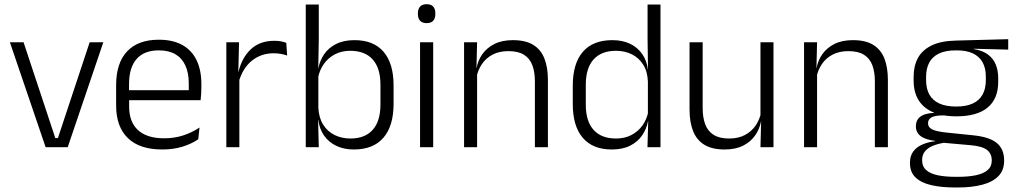

<svg xmlns="http://www.w3.org/2000/svg" viewBox="-20 -684 4716 892"><path d="M249 -42.5 396.5 -487.5H460L294.5 0H192L26 -487.5H89.5L237 -42.5Z M734 10.5Q628.5 10.5 574 -42.5Q519.5 -95.5 519.5 -193.5V-288.5Q519.5 -390.5 570.2 -445Q621 -499.5 718 -499.5Q783 -499.5 827 -475Q871 -450.5 893.2 -404.5Q915.5 -358.5 915.5 -294V-276.5Q915.5 -262 914.5 -247.5Q913.5 -233 912 -218.5H856Q857 -240.5 857 -260.2Q857 -280 857 -296.5Q857 -345.5 841.2 -379.8Q825.5 -414 794.8 -432Q764 -450 718 -450Q649.5 -450 614.5 -409.8Q579.5 -369.5 579.5 -293.5V-246L580 -238V-187.5Q580 -154 589.8 -127Q599.5 -100 619.8 -80.8Q640 -61.5 670.8 -51.5Q701.5 -41.5 742.5 -41.5Q790 -41.5 830.8 -54.8Q871.5 -68 907 -91.5L901 -37Q870 -15.5 827.5 -2.5Q785 10.5 734 10.5ZM551 -218.5V-265H898.5V-218.5Z M1088.5 -301.5 1073 -348 1088 -350Q1104 -417 1146 -455.8Q1188 -494.5 1254.5 -494.5Q1272 -494.5 1286 -491.8Q1300 -489 1310 -485L1314 -426Q1301.5 -430.5 1285.5 -433.5Q1269.5 -436.5 1250.5 -436.5Q1193.5 -436.5 1150.5 -402.2Q1107.5 -368 1088.5 -301.5ZM1031.5 0V-487.5H1090.5L1087 -341L1092 -336V0Z M1624 10.5Q1577.5 10.5 1542.2 -6.5Q1507 -23.5 1485.5 -54.2Q1464 -85 1459 -126.5H1439L1459 -183Q1461.5 -136 1481.8 -104.2Q1502 -72.5 1535 -56.5Q1568 -40.5 1608.5 -40.5Q1675.5 -40.5 1711.5 -80.8Q1747.5 -121 1747.5 -198.5V-290.5Q1747.5 -367.5 1711.5 -407.8Q1675.5 -448 1607 -448Q1567.5 -448 1536.2 -431.8Q1505 -415.5 1484.8 -387.2Q1464.5 -359 1457.5 -322L1441.5 -366.5H1459Q1466 -403 1486.2 -432.5Q1506.5 -462 1541.8 -479.8Q1577 -497.5 1627 -497.5Q1715.5 -497.5 1762 -443.5Q1808.5 -389.5 1808.5 -286.5V-202Q1808.5 -98.5 1761.2 -44Q1714 10.5 1624 10.5ZM1400.5 0V-663H1461V-500.5L1458.5 -361L1459 -347.5V-142L1458 -122L1461 0Z M1931.5 0V-487.5H1992.5V0ZM1962 -576.5Q1942 -576.5 1931.8 -587.5Q1921.5 -598.5 1921.5 -619V-622.5Q1921.5 -642.5 1931.8 -653.5Q1942 -664.5 1962 -664.5Q1982.5 -664.5 1992.5 -653.5Q2002.5 -642.5 2002.5 -622.5V-619Q2002.5 -598.5 1992.5 -587.5Q1982.5 -576.5 1962 -576.5Z M2465 0V-306Q2465 -349.5 2453.2 -381Q2441.5 -412.5 2414.5 -429.5Q2387.5 -446.5 2342 -446.5Q2300 -446.5 2269 -430.5Q2238 -414.5 2219 -386.5Q2200 -358.5 2193 -322.5L2180.5 -367.5H2194Q2200.5 -403.5 2221.2 -432.8Q2242 -462 2277.2 -479.8Q2312.5 -497.5 2363 -497.5Q2422 -497.5 2457.5 -475.5Q2493 -453.5 2509.2 -412.2Q2525.5 -371 2525.5 -312V0ZM2136 0V-487.5H2196.5L2193.5 -367L2196.5 -364V0Z M2822 10.5Q2734 10.5 2687.5 -43.8Q2641 -98 2641 -201V-285.5Q2641 -389 2687.8 -443.2Q2734.5 -497.5 2825 -497.5Q2871.5 -497.5 2906.8 -480.8Q2942 -464 2963.5 -433.2Q2985 -402.5 2990 -361H3010L2990 -305.5Q2988 -352.5 2968 -384Q2948 -415.5 2915.2 -431.8Q2882.5 -448 2841.5 -448Q2774 -448 2737.8 -408Q2701.5 -368 2701.5 -290.5V-197.5Q2701.5 -121 2737.5 -80.8Q2773.5 -40.5 2842 -40.5Q2882.5 -40.5 2913.5 -56.8Q2944.5 -73 2964.8 -101.2Q2985 -129.5 2992 -166L3008 -121H2990.5Q2984 -85 2963.2 -55Q2942.5 -25 2907.5 -7.2Q2872.5 10.5 2822 10.5ZM2988 0 2991.5 -122 2990 -142V-347.5L2990.5 -362L2988.5 -500.5V-663H3048.5V0Z M3244.5 -487.5V-181.5Q3244.5 -138.5 3256.2 -106.8Q3268 -75 3295 -57.8Q3322 -40.5 3367.5 -40.5Q3410 -40.5 3440.8 -56.8Q3471.5 -73 3490.8 -101.2Q3510 -129.5 3516.5 -164.5L3529 -120H3515.5Q3509 -84.5 3488.2 -54.8Q3467.5 -25 3432.2 -7.2Q3397 10.5 3346.5 10.5Q3288 10.5 3252.2 -11.5Q3216.5 -33.5 3200 -75Q3183.5 -116.5 3183.5 -175.5V-487.5ZM3573.5 -487.5V0H3513L3516 -120.5L3513 -123.5V-487.5Z M4044.5 0V-306Q4044.5 -349.5 4032.8 -381Q4021 -412.5 3994 -429.5Q3967 -446.5 3921.5 -446.5Q3879.5 -446.5 3848.5 -430.5Q3817.5 -414.5 3798.5 -386.5Q3779.5 -358.5 3772.5 -322.5L3760 -367.5H3773.5Q3780 -403.5 3800.8 -432.8Q3821.5 -462 3856.8 -479.8Q3892 -497.5 3942.5 -497.5Q4001.5 -497.5 4037 -475.5Q4072.5 -453.5 4088.8 -412.2Q4105 -371 4105 -312V0ZM3715.5 0V-487.5H3776L3773 -367L3776 -364V0Z M4423 -143.5Q4327 -143.5 4275.8 -186.2Q4224.5 -229 4224.5 -310V-327Q4224.5 -377 4244.2 -414Q4264 -451 4307.5 -472.5Q4351 -494 4421.5 -495.5L4664 -502V-453.5L4504 -457.5V-456Q4544.5 -449.5 4569.5 -431Q4594.5 -412.5 4606 -384.5Q4617.5 -356.5 4617.5 -320.5V-303.5Q4617.5 -225 4568.2 -184.2Q4519 -143.5 4423 -143.5ZM4420 137.5H4430.5Q4478.5 137.5 4513.5 130.2Q4548.5 123 4568 106.5Q4587.5 90 4587.5 62.5V61Q4587.5 29.5 4565 12.2Q4542.5 -5 4488.5 -9.5L4353.5 -21.5L4374.5 -22Q4342 -17.5 4317.2 -8Q4292.5 1.5 4278.2 18Q4264 34.5 4264 59.5V60.5Q4264 89.5 4283.5 106.5Q4303 123.5 4338 130.5Q4373 137.5 4420 137.5ZM4416.5 187Q4353 187 4306 176Q4259 165 4233.2 140.2Q4207.5 115.5 4207.5 73.5V71.5Q4207.5 40 4223.2 19.2Q4239 -1.5 4266 -13Q4293 -24.5 4325 -28L4324.5 -29.5Q4278 -35.5 4256.5 -52.2Q4235 -69 4235 -97V-97.5Q4235 -116 4243.8 -129.5Q4252.5 -143 4271 -150.5Q4289.5 -158 4319 -159.5V-168.5L4399.5 -147L4361.5 -148Q4322 -147.5 4306.8 -138.2Q4291.5 -129 4291.5 -111.5V-111Q4291.5 -92 4312 -82.2Q4332.5 -72.5 4383 -67.5L4500.5 -55.5Q4576.5 -48 4610.8 -19.8Q4645 8.5 4645 61V63Q4645 107 4618.5 134.2Q4592 161.5 4543.5 174.2Q4495 187 4429.5 187ZM4422.5 -189Q4468 -189 4498.5 -202.8Q4529 -216.5 4544.5 -244Q4560 -271.5 4560 -311V-328.5Q4560 -367.5 4544.8 -394.8Q4529.5 -422 4499.8 -436Q4470 -450 4425 -450H4421.5Q4372 -450 4341.2 -434.8Q4310.5 -419.5 4296.5 -392Q4282.5 -364.5 4282.5 -328V-311.5Q4282.5 -271.5 4298 -244.2Q4313.5 -217 4344.5 -203Q4375.5 -189 4422.5 -189Z"/></svg>

Font: Anek Telugu Medium Light
Style: Regular
Weight: 300
Version: Version 1.003